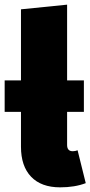

<svg xmlns="http://www.w3.org/2000/svg" viewBox="-20 -784 388 824"><path d="M348 2Q301 20 238 20Q157 20 113.5 -25.5Q70 -71 70 -154V-304H0V-439H70V-744L268 -764V-439H340V-304H268V-162Q268 -135 292 -135Q303 -135 313 -139Z"/></svg>

Font: FiraGO Heavy
Style: Regular
Weight: 900
Designer: bBox Type
Foundry: bBox Type GmbH
Version: Version 1.001